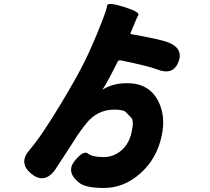

<svg xmlns="http://www.w3.org/2000/svg" viewBox="-20 -836 1040 951"><path d="M495 95Q404 95 372 69Q306 17 349 -38Q393 -93 415.5 -75.5Q438 -58 494 -58Q539 -58 575 -86Q617 -118 631 -177.5Q645 -237 630.5 -252.5Q616 -268 603.5 -280.5Q591 -293 546 -293Q461 -293 406 -223Q381 -192 359 -159L350 -144Q252 7 249 11Q196 76 133 23Q71 -30 126 -93Q186 -162 287 -331Q358 -449 399 -531Q438 -610 482 -722Q509 -790 510.5 -808.5Q512 -827 593 -802Q674 -777 665 -761Q656 -745 648 -724Q632 -684 627 -673Q625 -668 630 -667Q774 -641 811 -627Q890 -597 864 -529Q837 -461 759 -492Q715 -509 578 -537Q567 -539 562 -529Q518 -440 489 -394Q486 -390 490 -393Q539 -424 610 -424Q717 -424 763 -337Q802 -261 781 -164Q757 -50 675.5 22.5Q594 95 495 95Z"/></svg>

Font: Resource Han Rounded KR Heavy
Style: Regular
Weight: 900
Designer: Cyano Hao (round all glyphs); Ryoko NISHIZUKA 西塚涼子 (kana, bopomofo & ideographs); Paul D. Hunt (Latin, Greek & Cyrillic)
Foundry: Cyano Hao
Version: 0.990